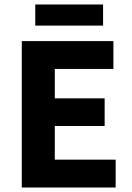

<svg xmlns="http://www.w3.org/2000/svg" viewBox="-20 -835 588 855"><path d="M77 0V-652H485V-528H224V-397H446V-274H224V-124H495V0ZM137 -721V-815H439V-721Z"/></svg>

Font: hySource Sans Pro
Style: Bold
Weight: 700
Designer: Paul D. Hunt
Foundry: Adobe Systems Incorporated
Version: Version 2.021;PS 2.000;hotconv 1.0.86;makeotf.lib2.5.63406